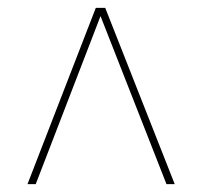

<svg xmlns="http://www.w3.org/2000/svg" viewBox="-20 -734 515 489"><path d="M50 -265 224 -714H248L425 -265H404L236 -693L71 -265Z"/></svg>

Font: Noto Serif Display SemiCondensed
Style: Regular
Weight: 400
Width: 4
Designer: Monotype Design Team
Foundry: Monotype Imaging Inc.
Version: Version 2.009